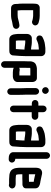

<svg xmlns="http://www.w3.org/2000/svg" viewBox="1354 -2120 995 3744"><g transform="rotate(90 1852.0 -247.5)"><path d="M56 -90V-79C56 -67 58 -53 58 -40C59 -25 64 -9 76 6C93 28 113 35 147 35H273C323 35 369 26 406 14C451 3 506 5 530 -28C564 -76 522 -136 467 -128C434 -123 395 -117 366 -107C339 -98 309 -93 273 -93H184C183 -97 183 -101 183 -104C182 -118 179 -136 179 -154C178 -163 178 -174 178 -187V-396H282C288 -396 293 -396 297 -395C300 -395 304 -395 309 -394L325 -392C342 -390 365 -386 379 -381L389 -377C428 -365 461 -389 471 -416C485 -455 459 -488 432 -498L422 -502C389 -512 344 -523 303 -523C298 -524 292 -524 285 -524H128C98 -524 71 -502 61 -481C53 -463 50 -426 50 -398V-187C50 -151 51 -121 56 -90Z M946 -356H941C939 -355 936 -355 933 -355C930 -355 927 -355 924 -356C904 -359 876 -361 855 -366L836 -368C827 -369 818 -370 809 -370H722C705 -370 691 -365 679 -355C656 -336 641 -311 641 -273V-101C641 -68 649 -40 652 -12C663 33 693 69 748 69H958C965 69 972 69 979 68C1008 68 1028 58 1043 39C1060 18 1062 2 1062 -27C1062 -31 1062 -36 1063 -42C1066 -76 1069 -101 1070 -138C1071 -173 1074 -216 1074 -252V-556C1074 -569 1070 -582 1063 -594C1048 -619 1023 -634 988 -634H918C903 -634 890 -631 876 -629L856 -627C824 -622 795 -619 768 -607C748 -597 727 -593 709 -581C690 -572 678 -558 673 -537C659 -475 727 -438 776 -473C777 -473 777 -473 778 -474C791 -477 806 -484 819 -489C835 -496 854 -498 873 -500L891 -502C900 -504 909 -506 918 -506H946ZM770 -87C769 -92 769 -96 769 -101V-242H809C812 -242 816 -242 820 -241L839 -239C846 -238 854 -237 863 -236C887 -233 908 -227 933 -227C937 -227 941 -227 945 -228V-198C944 -179 943 -161 942 -144C941 -109 936 -90 936 -59H774C772 -69 770 -76 770 -87Z M1392 0H1471C1528 -3 1579 -36 1579 -93V-382C1579 -427 1549 -469 1502 -469H1316C1294 -468 1276 -463 1260 -458L1244 -452C1214 -442 1191 -414 1183 -382C1178 -368 1175 -353 1175 -337V-285C1175 -272 1173 -239 1173 -226V166C1173 200 1203 230 1237 230C1271 230 1301 200 1301 166V-18C1323 -5 1358 0 1392 0ZM1303 -286V-337C1308 -339 1313 -341 1319 -341H1451V-128H1386C1354 -133 1327 -141 1301 -123V-226C1301 -239 1303 -274 1303 -286Z M1697 -448V-265C1697 -217 1703 -168 1701 -122V45C1701 79 1731 109 1765 109C1799 109 1829 79 1829 45V-122C1831 -169 1825 -217 1825 -265V-448C1825 -482 1795 -512 1761 -512C1727 -512 1697 -482 1697 -448ZM1746 -570C1781 -570 1810 -599 1810 -634C1810 -654 1801 -669 1788 -682C1750 -722 1679 -692 1679 -637C1679 -600 1709 -570 1746 -570Z M2039 -594V-498H1993C1958 -498 1929 -469 1929 -434C1929 -399 1958 -370 1993 -370H2039V-8C2039 26 2069 56 2103 56C2137 56 2167 26 2167 -8V-368H2252C2287 -368 2316 -397 2316 -432C2316 -467 2287 -496 2252 -496H2167V-594C2167 -628 2137 -658 2103 -658C2069 -658 2039 -628 2039 -594Z M2720 -356H2715C2713 -355 2710 -355 2707 -355C2704 -355 2701 -355 2698 -356C2678 -359 2650 -361 2629 -366L2610 -368C2601 -369 2592 -370 2583 -370H2496C2479 -370 2465 -365 2453 -355C2430 -336 2415 -311 2415 -273V-101C2415 -68 2423 -40 2426 -12C2437 33 2467 69 2522 69H2732C2739 69 2746 69 2753 68C2782 68 2802 58 2817 39C2834 18 2836 2 2836 -27C2836 -31 2836 -36 2837 -42C2840 -76 2843 -101 2844 -138C2845 -173 2848 -216 2848 -252V-556C2848 -569 2844 -582 2837 -594C2822 -619 2797 -634 2762 -634H2692C2677 -634 2664 -631 2650 -629L2630 -627C2598 -622 2569 -619 2542 -607C2522 -597 2501 -593 2483 -581C2464 -572 2452 -558 2447 -537C2433 -475 2501 -438 2550 -473C2551 -473 2551 -473 2552 -474C2565 -477 2580 -484 2593 -489C2609 -496 2628 -498 2647 -500L2665 -502C2674 -504 2683 -506 2692 -506H2720ZM2544 -87C2543 -92 2543 -96 2543 -101V-242H2583C2586 -242 2590 -242 2594 -241L2613 -239C2620 -238 2628 -237 2637 -236C2661 -233 2682 -227 2707 -227C2711 -227 2715 -227 2719 -228V-198C2718 -179 2717 -161 2716 -144C2715 -109 2710 -90 2710 -59H2548C2546 -69 2544 -76 2544 -87Z M2948 -661V-19C2939 38 2991 79 3051 79C3057 80 3063 80 3070 80L3081 81C3117 84 3147 56 3150 23C3153 -13 3124 -43 3091 -46L3080 -47C3079 -47 3077 -47 3076 -48V-661C3076 -695 3046 -725 3012 -725C2978 -725 2948 -695 2948 -661Z M3462 -313H3378V-437C3392 -433 3409 -428 3424 -426C3445 -422 3468 -416 3489 -412L3507 -410L3524 -407V-315C3511 -315 3477 -313 3462 -313ZM3474 73H3567L3574 75C3612 86 3644 58 3652 30C3663 -8 3636 -41 3607 -48C3594 -51 3582 -55 3566 -55H3468C3460 -56 3452 -57 3443 -57H3429C3413 -59 3384 -59 3384 -77C3381 -96 3378 -119 3378 -143V-185H3462C3477 -185 3510 -187 3524 -187H3577C3592 -186 3608 -192 3626 -204C3644 -216 3652 -234 3652 -257V-441C3650 -503 3598 -524 3543 -534L3525 -536C3506 -538 3491 -543 3472 -547C3447 -551 3422 -560 3398 -563C3381 -568 3368 -571 3349 -571C3305 -571 3270 -543 3260 -509C3255 -494 3250 -468 3250 -449V-142C3250 -114 3254 -84 3257 -60C3258 -42 3268 -19 3275 -5C3301 50 3363 71 3444 71C3453 71 3464 73 3474 73Z"/></g></svg>

Font: Electronic
Style: SuThk
Weight: 900
Version: Version 1.011